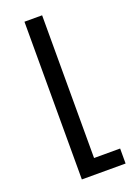

<svg xmlns="http://www.w3.org/2000/svg" viewBox="-145 -599 587 858"><g transform="rotate(-20 148.5 -170.0)"><path d="M296.9 205.1H88.9V-544.9H172.9V133.8H296.9Z"/></g></svg>

Font: Telcell.Market
Style: Regular
Weight: 400
Designer: Rasmus Andersson, Sedrak Mkrtchyan
Version: Version 3.019;git-0a5106e0b